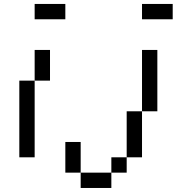

<svg xmlns="http://www.w3.org/2000/svg" viewBox="-20 -789 963 963"><path d="M384.6 153.8V76.9H538.5V153.8ZM538.5 76.9V0H615.4V76.9ZM307.7 76.9V-76.9H384.6V76.9ZM615.4 0V-230.8H692.3V0ZM692.3 -230.8V-538.5H769.2V-230.8ZM692.3 -692.3V-769.2H846.2V-692.3ZM76.9 0V-384.6H153.8V0ZM153.8 -384.6V-538.5H230.8V-384.6ZM153.8 -692.3V-769.2H307.7V-692.3Z"/></svg>

Font: Mintsoda - Lime Green 13x16
Style: Regular
Weight: 400
Designer: Mintsoda-15
Version: Version 1.0